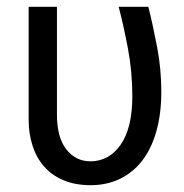

<svg xmlns="http://www.w3.org/2000/svg" viewBox="-20 -546 540 563"><path d="M64 -526H147V-210Q147 -143 174.5 -108Q202 -73 245 -73Q300 -73 334 -122Q368 -171 368 -264Q368 -336 355 -404.5Q342 -473 328 -526H415Q429 -470 441 -406.5Q453 -343 453 -277Q453 -212 438.5 -161Q424 -110 397 -75Q370 -40 331.5 -21.5Q293 -3 246 -3Q200 -3 166 -17.5Q132 -32 109.5 -57.5Q87 -83 75.5 -118.5Q64 -154 64 -195Z"/></svg>

Font: D2Coding ligature
Style: Regular
Weight: 400
Monospace: yes
Designer: Yong-Rak Park; Jeong-Hwan Yoon; Sang-Min Lee;
Foundry: NHN Corporation
Version: Version 1.3.2; Build 20180524